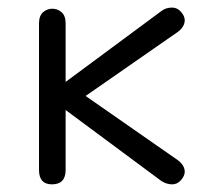

<svg xmlns="http://www.w3.org/2000/svg" viewBox="-20 -480 591 507"><path d="M467.8 -26.4Q467.8 -15.6 458 -4.4Q448.2 6.8 434.6 6.8Q419.9 6.8 406.2 -2L153.3 -189.5V-31.2Q153.3 6.8 117.2 6.8Q83 6.8 83 -31.2V-418Q83 -438.5 93.8 -447.8Q104.5 -457 118.2 -457Q131.8 -457 142.6 -447.8Q153.3 -438.5 153.3 -418V-263.7L405.3 -450.2Q417 -460 434.6 -460Q448.2 -460 458 -448.7Q467.8 -437.5 467.8 -426.8Q467.8 -409.2 449.2 -395.5L206.1 -226.6L450.2 -56.6Q467.8 -43 467.8 -26.4Z"/></svg>

Font: Jura
Style: DemiBold
Weight: 600
Version: Version 2.4